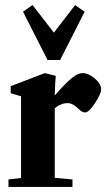

<svg xmlns="http://www.w3.org/2000/svg" viewBox="-20 -733 424 753"><path d="M166.5 -497.6 70.3 -687 107.4 -713.4 191.4 -605 274.4 -712.9 312 -687 215.8 -497.6ZM13.2 0V-29.3L62.5 -34.7V-355.5L22 -367.2V-395L155.8 -446.3L198.7 -435.5Q195.8 -408.2 194.8 -358.4Q235.4 -405.8 263.2 -428.2Q286.1 -446.3 304.2 -446.3Q326.7 -446.3 351.6 -425.5Q376.5 -404.8 376.5 -382.3Q376.5 -365.2 352.5 -328.6Q328.6 -292 314 -292Q302.2 -292 290 -304.2Q265.6 -328.6 246.1 -328.6Q218.8 -328.6 194.8 -308.6V-35.6L264.2 -29.3V0Z"/></svg>

Font: Elstob Grade
Style: Regular
Weight: 400
Designer: Peter S. Baker
Version: Version 1.015